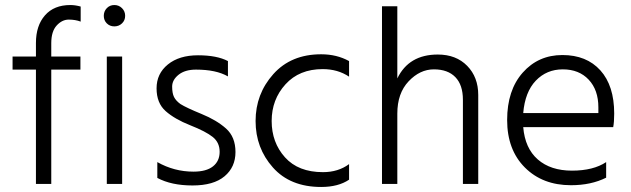

<svg xmlns="http://www.w3.org/2000/svg" viewBox="-20 -732 2512 764"><path d="M300 -455H184V0H123V-455H30V-507H123V-561Q123 -630 159 -671Q195 -712 260 -712Q279 -712 301 -706V-646Q280 -654 253.5 -654Q227 -654 205.5 -630.5Q184 -607 184 -560V-507H300Z M465.5 -699.5Q478 -687 478 -669Q478 -651 465.5 -639Q453 -627 435 -627Q417 -627 405 -639Q393 -651 393 -669Q393 -687 405 -699.5Q417 -712 435 -712Q453 -712 465.5 -699.5ZM466 0H405V-507H466Z M606 -24V-87Q673 -49 750 -49Q801 -49 827.5 -70Q854 -91 854 -128Q854 -165 826.5 -187Q799 -209 737 -233.5Q675 -258 639 -290Q603 -322 603 -380.5Q603 -439 648 -475.5Q693 -512 768 -512Q843 -512 887 -489V-428Q840 -455 760 -455Q716 -455 690.5 -434.5Q665 -414 665 -387.5Q665 -361 672.5 -346Q680 -331 698 -318Q722 -303 782 -278.5Q842 -254 879.5 -220.5Q917 -187 917 -127Q917 -67 873.5 -30.5Q830 6 746 6Q662 6 606 -24Z M1258 12Q1135 12 1066 -65.5Q997 -143 997 -250.5Q997 -358 1067.5 -437Q1138 -516 1258 -516Q1320 -516 1369 -489V-427Q1324 -457 1264 -457Q1171 -457 1116 -396.5Q1061 -336 1061 -250.5Q1061 -165 1114 -106Q1167 -47 1265 -47Q1326 -47 1369 -79V-17Q1326 12 1258 12Z M1883 0H1822V-335Q1822 -394 1792 -425Q1762 -456 1706.5 -456Q1651 -456 1606 -408.5Q1561 -361 1561 -280V0H1500V-707H1561V-420Q1607 -515 1722 -515Q1795 -515 1839 -470Q1883 -425 1883 -354Z M2062 -282H2361V-305Q2361 -374 2322.5 -415Q2284 -456 2219.5 -456Q2155 -456 2112 -411Q2069 -366 2062 -282ZM2252 5Q2139 5 2068.5 -65.5Q1998 -136 1998 -254.5Q1998 -373 2060 -443Q2122 -513 2218 -513Q2314 -513 2369 -452Q2424 -391 2424 -280Q2424 -246 2420 -226H2062Q2069 -142 2120 -97.5Q2171 -53 2256 -53Q2341 -53 2392 -87V-25Q2332 5 2252 5Z"/></svg>

Font: Hind Mysuru Light
Style: Regular
Weight: 300
Designer: Manushi Parikh, Hitesh Malaviya
Foundry: Indian Type Foundry
Version: Version 0.703;PS 1.0;hotconv 1.0.86;makeotf.lib2.5.63406